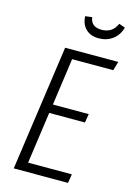

<svg xmlns="http://www.w3.org/2000/svg" viewBox="-131 -947 699 1013"><g transform="rotate(15 218.5 -440.5)"><path d="M304.2 -778.8Q259.8 -778.8 233.6 -804.4Q207.5 -830.1 206.1 -873L243.2 -877.9Q250 -826.2 307.1 -826.2Q367.2 -826.2 390.1 -880.9L423.8 -869.1Q412.6 -826.7 380.4 -802.7Q348.1 -778.8 304.2 -778.8ZM437 -685.1 422.9 -636.2H198.2L162.1 -378.9H357.9L350.1 -331.1H154.8L115.2 -48.8H354L346.2 0H49.8L147 -685.1Z"/></g></svg>

Font: Fira Sans Compressed Light
Style: Italic
Weight: 300
Width: 3
Italic angle: -8°
Designer: Carrois Corporate & Edenspiekermann AG
Foundry: Carrois Corporate GbR & Edenspiekermann AG
Version: Version 4.203;PS 004.203;hotconv 1.0.88;makeotf.lib2.5.64775